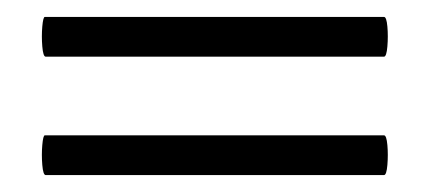

<svg xmlns="http://www.w3.org/2000/svg" viewBox="-20 -303 508 227"><path d="M34 -96Q31 -96 30 -108Q29 -120 30 -131.5Q31 -143 33 -143H434Q437 -143 438 -131.5Q439 -120 438 -108Q437 -96 434 -96ZM34 -236Q31 -236 30 -248.1Q29 -260.1 30 -271.6Q31 -283 33 -283H434Q437 -283 438 -271.6Q439 -260.1 438 -248.1Q437 -236 434 -236Z"/></svg>

Font: Cormorant Light
Style: Regular
Weight: 300
Designer: Christian Thalmann (Catharsis Fonts)
Foundry: Catharsis Fonts
Version: Version 4.000